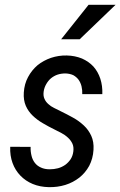

<svg xmlns="http://www.w3.org/2000/svg" viewBox="-20 -769 501 799"><path d="M460.9 -749H348.6L234.4 -605.5H311.5ZM285.2 -139.2C283.7 -126.5 279.8 -115.7 273.9 -106.4C267.6 -97.2 260.3 -89.4 251.5 -83C242.2 -76.7 232.4 -71.8 221.2 -68.8C210 -65.9 198.7 -64.5 187 -64.5C172.9 -64.5 160.6 -66.9 150.4 -71.8C140.1 -76.2 131.3 -83 125 -91.3C118.7 -99.6 113.8 -109.4 111.3 -120.6C108.4 -131.8 106.9 -144.5 107.4 -157.7L22.5 -158.2C21.5 -133.3 24.9 -110.8 32.2 -90.8C39.6 -70.3 50.8 -52.7 64.9 -38.1C79.1 -23.4 96.2 -11.7 116.2 -3.4C136.2 4.9 158.7 9.3 183.1 9.8C207 10.3 230 7.3 252 0.5C273.9 -6.3 293 -16.6 310.1 -29.8C326.7 -43 340.3 -59.1 351.1 -78.6C361.3 -98.1 367.7 -120.6 369.1 -145.5C370.6 -168 367.2 -187.5 359.9 -203.6C352.5 -219.7 342.3 -234.4 329.1 -246.6C315.9 -258.8 301.3 -270 284.2 -279.3C267.1 -288.6 250 -297.9 232.4 -306.2C223.1 -310.5 214.4 -314.9 205.1 -319.8C195.8 -324.2 188 -329.6 181.2 -335.9C173.8 -342.3 168.5 -349.6 165 -357.9C161.1 -366.2 160.2 -376 161.6 -387.2C163.1 -398.9 167 -409.7 172.4 -418.9C177.7 -428.2 184.1 -436.5 192.4 -443.4C200.2 -449.7 209.5 -455.1 219.7 -458.5C230 -461.9 241.2 -463.4 252.9 -463.4C265.1 -462.9 275.9 -460.4 285.2 -456.1C293.9 -451.2 301.3 -444.8 307.1 -437C312.5 -429.2 316.9 -419.9 319.3 -409.7C321.8 -399.4 322.8 -388.7 322.3 -377.4H405.8C406.7 -400.4 403.8 -421.9 397.5 -441.4C391.1 -460.9 381.3 -478 368.7 -492.2C355.5 -506.3 339.8 -517.1 321.3 -525.4C302.2 -533.2 281.2 -537.6 257.8 -538.1C234.9 -538.6 213.4 -535.2 192.4 -528.3C171.4 -521 152.3 -510.7 136.2 -497.6C120.1 -483.9 106.9 -467.3 96.7 -448.2C86.4 -429.2 80.6 -407.7 79.1 -384.3C77.6 -362.8 80.6 -344.2 87.4 -328.6C94.2 -313 104 -299.3 116.2 -287.6C128.4 -275.9 142.1 -265.6 158.2 -256.3C173.8 -247.1 189.9 -238.3 207 -230C216.3 -225.6 225.6 -220.7 235.8 -215.3C246.1 -210 254.9 -203.6 262.7 -196.3C270.5 -189 276.9 -180.7 281.2 -171.4C285.6 -162.1 286.6 -151.4 285.2 -139.2Z"/></svg>

Font: Roboto Condensed
Style: Italic
Weight: 400
Designer: Google
Version: Version 1.000;PS 001.000;hotconv 1.0.88;makeotf.lib2.5.64775